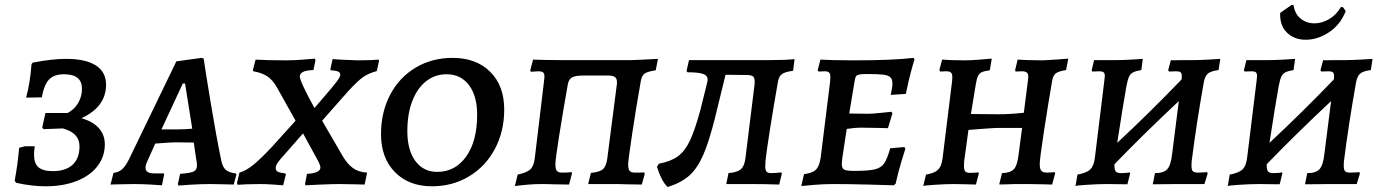

<svg xmlns="http://www.w3.org/2000/svg" viewBox="-20 -741 5553 773"><path d="M45 -5 39 -13Q52 -83 57 -146L80 -152H120Q117 -133 117 -118Q117 -83 135 -67.5Q153 -52 193 -52Q244 -52 272 -77.5Q300 -103 300 -152Q300 -206 233 -224L155 -221L150 -228L163 -286H252Q279 -300 294.5 -326Q310 -352 310 -384Q310 -442 238 -442Q198 -442 178 -421.5Q158 -401 148 -349L85 -348Q101 -405 107 -483L112 -489Q190 -504 246 -504Q325 -504 366 -477.5Q407 -451 407 -400Q407 -311 308 -265Q354 -252 378 -225Q402 -198 402 -160Q402 -110 372 -71.5Q342 -33 288 -12Q234 9 164 9Q107 9 45 -5Z M929 -43 932 -39 921 2Q911 2 883.5 1Q856 0 828 0Q788 0 749 2.5Q710 5 699 6L696 1L705 -41Q746 -44 759.5 -50.5Q773 -57 773 -75Q773 -87 770 -100L760 -167L685 -168Q670 -168 605 -163L575 -96Q566 -78 566 -66Q566 -54 574.5 -48.5Q583 -43 602 -43H640L641 -39L632 5Q622 4 586.5 2Q551 0 518 0Q486 0 460 1Q434 2 425 2L437 -45Q457 -47 471 -59Q485 -71 499 -99L690 -494L792 -508L800 -505Q806 -462 828.5 -326Q851 -190 870 -99Q875 -70 888 -58Q901 -46 929 -43ZM690 -220Q727 -220 754 -223L725 -405H716L630 -220Z M1248 -505 1250 -498 1242 -459Q1213 -458 1200 -451.5Q1187 -445 1187 -433Q1187 -414 1246 -306L1281 -347Q1316 -387 1333 -409Q1350 -431 1350 -440Q1350 -449 1341 -453Q1332 -457 1312 -458L1310 -462L1319 -503L1350 -501Q1416 -498 1419 -498Q1447 -498 1471.5 -499Q1496 -500 1504 -501L1506 -496L1497 -455Q1461 -445 1439.5 -429Q1418 -413 1381 -373L1277 -255L1360 -112Q1379 -80 1401.5 -64Q1424 -48 1458 -46L1448 2Q1437 2 1407 1Q1377 0 1347 0Q1321 0 1273 2Q1225 4 1210 5L1208 0L1216 -41Q1270 -44 1270 -67Q1270 -74 1265 -84Q1260 -94 1259 -96L1200 -204L1130 -124Q1106 -98 1098 -86Q1090 -74 1090 -64Q1090 -54 1099 -49.5Q1108 -45 1128 -43L1131 -39L1120 5Q1109 4 1080 2Q1051 0 1024 0Q997 0 971.5 1Q946 2 937 3L934 -4L944 -46Q972 -54 1002.5 -79.5Q1033 -105 1076 -151L1170 -255L1095 -389Q1078 -419 1056.5 -433.5Q1035 -448 1000 -454L998 -458L1009 -501Q1021 -500 1055.5 -499Q1090 -498 1130 -498Q1164 -498 1200.5 -501Q1237 -504 1248 -505Z M1514 -201Q1514 -289 1550.5 -359Q1587 -429 1653 -468.5Q1719 -508 1802 -508Q1897 -508 1953.5 -452Q2010 -396 2010 -300Q2010 -212 1972.5 -141.5Q1935 -71 1868.5 -31Q1802 9 1719 9Q1626 9 1570 -48Q1514 -105 1514 -201ZM1901 -279Q1901 -355 1868 -398.5Q1835 -442 1778 -442Q1731 -442 1695.5 -414Q1660 -386 1640 -334.5Q1620 -283 1620 -213Q1620 -136 1652.5 -92.5Q1685 -49 1740 -49Q1813 -49 1857 -111Q1901 -173 1901 -279Z M2064 -38Q2101 -46 2115 -59Q2129 -72 2133 -104L2170 -412L2172 -432Q2172 -445 2166.5 -449.5Q2161 -454 2147 -454L2117 -452L2115 -458L2126 -501Q2190 -499 2230 -499H2524L2571 -501L2629 -504L2620 -458Q2587 -453 2575.5 -445Q2564 -437 2560 -415Q2541 -308 2525 -201.5Q2509 -95 2509 -79Q2509 -60 2515 -53Q2521 -46 2537 -46Q2564 -46 2573 -47L2576 -42L2564 2L2500 1Q2481 0 2451 0H2348L2359 -45Q2394 -48 2407.5 -60Q2421 -72 2425 -103L2463 -398Q2464 -402 2464 -409Q2464 -425 2455.5 -431Q2447 -437 2427 -437H2331Q2298 -437 2284 -430Q2270 -423 2266 -401Q2247 -294 2231.5 -196.5Q2216 -99 2216 -79Q2216 -60 2222 -53Q2228 -46 2243 -46Q2263 -46 2281 -48L2283 -43L2271 2L2207 1Q2188 0 2158 0Q2115 0 2053 8Z M3062 -94Q3061 -85 3061 -71Q3061 -55 3066.5 -49.5Q3072 -44 3086 -44Q3101 -44 3125 -47L3128 -43L3117 2Q3061 0 3006 0H2904L2913 -44Q2948 -47 2962.5 -59.5Q2977 -72 2981 -103L3018 -402Q3020 -424 3013.5 -431.5Q3007 -439 2987 -439L2901 -440L2860 -272Q2835 -171 2811 -116.5Q2787 -62 2754.5 -33.5Q2722 -5 2668 12Q2654 -1 2642.5 -24.5Q2631 -48 2625 -70L2633 -82Q2681 -91 2709.5 -112Q2738 -133 2758 -175.5Q2778 -218 2800 -299L2825 -400Q2829 -416 2829 -420Q2829 -437 2810.5 -443.5Q2792 -450 2748 -450L2744 -455L2754 -499H3075Q3144 -499 3179 -503L3173 -456Q3141 -452 3128.5 -443Q3116 -434 3112 -412Q3072 -182 3062 -94Z M3419 -53Q3476 -53 3501.5 -59Q3527 -65 3539.5 -83Q3552 -101 3564 -144L3621 -149L3625 -142Q3621 -130 3608.5 -88.5Q3596 -47 3586 -2L3579 5Q3554 4 3473 2Q3392 0 3335 0Q3293 0 3255 3.5Q3217 7 3206 8L3217 -40Q3251 -44 3265 -58Q3279 -72 3284 -106L3322 -412Q3323 -420 3323 -431Q3323 -444 3318 -449Q3313 -454 3301 -454L3276 -453L3272 -458L3283 -501Q3296 -500 3334.5 -499Q3373 -498 3417 -498Q3575 -498 3658 -508L3662 -502Q3658 -491 3647 -450Q3636 -409 3627 -363L3566 -359Q3567 -364 3570 -379Q3573 -394 3573 -405Q3573 -422 3564.5 -430Q3556 -438 3535.5 -440.5Q3515 -443 3471 -443Q3449 -443 3439.5 -441Q3430 -439 3426.5 -434Q3423 -429 3421 -416L3399 -284L3475 -283Q3492 -283 3525 -286.5Q3558 -290 3569 -291L3573 -285L3555 -225Q3544 -225 3513.5 -226Q3483 -227 3450 -227Q3421 -227 3389 -222L3378 -150Q3369 -94 3369 -82Q3369 -63 3379 -58Q3389 -53 3419 -53Z M4166 -80Q4166 -61 4172.5 -53.5Q4179 -46 4195 -46Q4206 -46 4214.5 -47Q4223 -48 4226 -48Q4226 -47 4227 -46Q4228 -45 4228 -43L4216 2Q4206 2 4178.5 1Q4151 0 4118 0H4088Q4054 0 4038 1Q4027 1 4015 1.5Q4003 2 4003 1L4014 -44Q4048 -45 4062 -60Q4076 -75 4081 -120L4095 -226H3998Q3984 -226 3939 -222.5Q3894 -219 3879 -218L3867 -130Q3861 -94 3861 -74Q3861 -56 3866.5 -50.5Q3872 -45 3887 -45Q3899 -45 3907.5 -46Q3916 -47 3919 -47L3921 -43L3909 2Q3900 2 3874 1Q3848 0 3822 0Q3788 0 3743 3Q3698 6 3697 8L3708 -38Q3735 -43 3748.5 -51.5Q3762 -60 3768 -75.5Q3774 -91 3777 -121L3813 -413Q3814 -420 3814 -431Q3814 -444 3808.5 -449Q3803 -454 3789 -454L3765 -453L3762 -459L3773 -501Q3783 -500 3810.5 -499Q3838 -498 3865 -498Q3889 -498 3925 -501Q3961 -504 3973 -505L3965 -458Q3942 -455 3932 -450Q3922 -445 3917 -434Q3912 -423 3908 -398L3889 -282L4000 -281Q4046 -281 4102 -287L4118 -413Q4120 -427 4120 -431Q4120 -444 4114 -449Q4108 -454 4094 -454L4069 -453L4067 -459L4077 -501Q4090 -500 4120.5 -499Q4151 -498 4177 -498Q4201 -499 4235.5 -501.5Q4270 -504 4281 -505L4272 -459Q4242 -454 4231 -446Q4220 -438 4216 -416Q4199 -317 4182.5 -209Q4166 -101 4166 -80Z M4778 -94Q4777 -86 4777 -73Q4777 -57 4782.5 -51.5Q4788 -46 4804 -46Q4816 -46 4826.5 -47Q4837 -48 4840 -48L4842 -42L4829 0H4725L4621 1L4630 -44Q4665 -44 4679.5 -60Q4694 -76 4699 -121L4726 -334Q4588 -205 4467 -80Q4466 -59 4471.5 -51.5Q4477 -44 4493 -44Q4506 -44 4515.5 -45Q4525 -46 4528 -47L4530 -43L4519 1L4437 0Q4401 0 4356 3Q4311 6 4310 8L4318 -38Q4355 -45 4369.5 -59Q4384 -73 4388 -106L4426 -415Q4428 -431 4428 -435Q4428 -446 4423 -450Q4418 -454 4406 -454L4378 -453L4375 -458L4385 -499H4475Q4499 -499 4534.5 -501Q4570 -503 4581 -504L4575 -459Q4552 -455 4541.5 -449.5Q4531 -444 4525.5 -432Q4520 -420 4515 -394Q4501 -316 4478 -166Q4605 -284 4737 -421Q4738 -426 4738 -434Q4738 -446 4733 -450Q4728 -454 4715 -454L4687 -453L4683 -458L4694 -499Q4694 -498 4713 -498.5Q4732 -499 4747 -499H4783Q4807 -499 4844 -501Q4881 -503 4893 -504L4886 -459Q4856 -455 4844 -445.5Q4832 -436 4827 -412Q4797 -244 4778 -94Z M5391 -94Q5390 -86 5390 -73Q5390 -57 5395.5 -51.5Q5401 -46 5417 -46Q5429 -46 5439.5 -47Q5450 -48 5453 -48L5455 -42L5442 0H5338L5234 1L5243 -44Q5278 -44 5292.5 -60Q5307 -76 5312 -121L5339 -334Q5201 -205 5080 -80Q5079 -59 5084.5 -51.5Q5090 -44 5106 -44Q5119 -44 5128.5 -45Q5138 -46 5141 -47L5143 -43L5132 1L5050 0Q5014 0 4969 3Q4924 6 4923 8L4931 -38Q4968 -45 4982.5 -59Q4997 -73 5001 -106L5039 -415Q5041 -431 5041 -435Q5041 -446 5036 -450Q5031 -454 5019 -454L4991 -453L4988 -458L4998 -499H5088Q5112 -499 5147.5 -501Q5183 -503 5194 -504L5188 -459Q5165 -455 5154.5 -449.5Q5144 -444 5138.5 -432Q5133 -420 5128 -394Q5114 -316 5091 -166Q5218 -284 5350 -421Q5351 -426 5351 -434Q5351 -446 5346 -450Q5341 -454 5328 -454L5300 -453L5296 -458L5307 -499Q5307 -498 5326 -498.5Q5345 -499 5360 -499H5396Q5420 -499 5457 -501Q5494 -503 5506 -504L5499 -459Q5469 -455 5457 -445.5Q5445 -436 5440 -412Q5410 -244 5391 -94ZM5180 -721 5188 -720Q5193 -685 5216.5 -666Q5240 -647 5272 -647Q5302 -647 5331 -664Q5360 -681 5379 -713L5387 -712L5398 -696Q5376 -641 5330.5 -611Q5285 -581 5237 -581Q5191 -581 5161.5 -609.5Q5132 -638 5134 -689Z"/></svg>

Font: Alegreya SC Medium
Style: Italic
Weight: 500
Italic angle: -7°
Designer: Juan Pablo del Peral
Foundry: Huerta Tipografica
Version: Version 2.007; ttfautohint (v1.6)